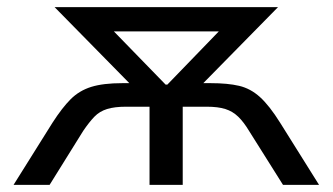

<svg xmlns="http://www.w3.org/2000/svg" viewBox="-20 -518 932 538"><path d="M18 0 127 -174Q154 -216 178 -240Q202 -264 235.5 -274.5Q269 -285 323 -285H382L364 -263L133 -498H759L528 -263L511 -285H570Q618 -285 650 -277.5Q682 -270 708.5 -246Q735 -222 765 -174L874 0H773L678 -151Q663 -176 647.5 -191Q632 -206 611.5 -212.5Q591 -219 559 -219H492V0H399V-219H333Q301 -219 280 -212.5Q259 -206 244.5 -191Q230 -176 213 -151L119 0ZM444 -281H449L625 -463L631 -430H260L267 -463Z"/></svg>

Font: Nunito Sans 6pt
Style: Regular
Weight: 400
Version: Version 3.101;gftools[0.9.27]